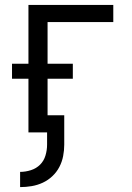

<svg xmlns="http://www.w3.org/2000/svg" viewBox="-20 -540 540 783"><path d="M62 223V161Q84 161 106 154Q128 147 143.5 131.5Q159 116 165.5 94Q172 72 172 50V0H96V-219H29V-280H96V-520H442V-450H174V-280H277V-219H174V-70H242V50Q242 73 237.5 96.5Q233 120 222 141Q211 162 193.5 178.5Q176 195 154.5 205Q133 215 109.5 219Q86 223 62 223Z"/></svg>

Font: Iosevka Fixed
Style: Regular
Weight: 400
Monospace: yes
Designer: Belleve Invis
Foundry: Belleve Invis
Version: Version 33.2.4